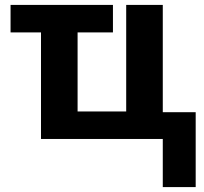

<svg xmlns="http://www.w3.org/2000/svg" viewBox="-20 -566 831 782"><path d="M643 196V0H147V-434H23V-546H440V-434H296V-112H494V-546H643V-109H777V196Z"/></svg>

Font: Noto Sans IKEA
Style: Bold
Weight: 600
Designer: Monotype Design Team
Foundry: Monotype Imaging Inc.
Version: Version 2.001